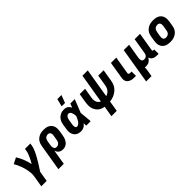

<svg xmlns="http://www.w3.org/2000/svg" viewBox="243 -2129 3714 3714"><g transform="rotate(-45 2100.0 -271.5)"><path d="M264 215H117L156 -20Q163 -60 160 -100Q157 -140 150.5 -179Q144 -218 133 -255Q122 -292 108.5 -328Q95 -364 78.5 -398.5Q62 -433 43 -465L167 -528Q211 -458 241.5 -381Q272 -304 289 -221Q307 -250 323 -280.5Q339 -311 353 -342Q367 -373 379.5 -404.5Q392 -436 397 -468L406 -520H553L544 -468Q539 -437 528 -406Q517 -375 503.5 -345Q490 -315 474 -285.5Q458 -256 441.5 -227Q425 -198 408 -169.5Q391 -141 373 -112.5Q355 -84 336.5 -56Q318 -28 300 0Z M585 215 676 -335Q681 -362 691 -389Q701 -416 718 -439.5Q735 -463 759 -480.5Q783 -498 810 -509Q837 -520 864.5 -524Q892 -528 919 -528Q952 -528 983.5 -522.5Q1015 -517 1041.5 -502Q1068 -487 1088 -463.5Q1108 -440 1117.5 -411Q1127 -382 1127 -349.5Q1127 -317 1122 -285L1105 -185Q1102 -162 1095.5 -139Q1089 -116 1078 -94Q1067 -72 1051 -52.5Q1035 -33 1014 -18.5Q993 -4 969.5 2Q946 8 923 8Q898 8 874.5 2Q851 -4 832.5 -18Q814 -32 802 -52Q790 -72 783 -95L732 215ZM862 -112Q880 -112 898 -118Q916 -124 930 -137.5Q944 -151 951.5 -169Q959 -187 961 -204L978 -304Q981 -323 981 -341Q981 -359 974 -374.5Q967 -390 952 -399Q937 -408 919 -408Q901 -408 883 -402Q865 -396 851.5 -382.5Q838 -369 830.5 -351Q823 -333 820 -316L806 -232Q804 -219 802.5 -205.5Q801 -192 802.5 -179Q804 -166 807.5 -154Q811 -142 818.5 -132Q826 -122 837.5 -117Q849 -112 862 -112Z M1421 8Q1390 8 1361 1.5Q1332 -5 1308 -21Q1284 -37 1268 -61Q1252 -85 1244.5 -114Q1237 -143 1237.5 -173.5Q1238 -204 1244 -235L1260 -335Q1264 -361 1273 -386Q1282 -411 1297 -434.5Q1312 -458 1333 -476.5Q1354 -495 1378.5 -507Q1403 -519 1429 -523.5Q1455 -528 1480 -528Q1503 -528 1524.5 -522Q1546 -516 1563.5 -503.5Q1581 -491 1594 -474Q1607 -457 1616 -438Q1624 -458 1630.5 -478.5Q1637 -499 1645 -520H1767Q1740 -452 1714 -384.5Q1688 -317 1660 -250Q1667 -188 1672 -125Q1677 -62 1683 0H1561Q1561 -17 1560.5 -34Q1560 -51 1560 -69Q1547 -52 1532 -37.5Q1517 -23 1498.5 -13Q1480 -3 1460.5 2.5Q1441 8 1421 8ZM1422 -112Q1439 -112 1455.5 -120.5Q1472 -129 1485.5 -142.5Q1499 -156 1508.5 -171.5Q1518 -187 1526.5 -203Q1535 -219 1542 -235.5Q1549 -252 1556 -269Q1556 -284 1554 -298.5Q1552 -313 1548.5 -327.5Q1545 -342 1541 -355.5Q1537 -369 1529 -381Q1521 -393 1508 -400.5Q1495 -408 1480 -408Q1464 -408 1449.5 -399Q1435 -390 1426 -376Q1417 -362 1412 -346.5Q1407 -331 1404 -316L1387 -216Q1386 -205 1384.5 -194.5Q1383 -184 1383.5 -173.5Q1384 -163 1385 -152.5Q1386 -142 1390.5 -133Q1395 -124 1403 -118Q1411 -112 1422 -112ZM1489 -600 1529 -758H1641L1581 -600Z M2035 215 2072 -6Q2035 -11 2001 -25.5Q1967 -40 1941 -63.5Q1915 -87 1897.5 -118Q1880 -149 1872 -184.5Q1864 -220 1865 -258Q1866 -296 1872 -335L1903 -520H2050L2016 -315Q2011 -287 2012 -258.5Q2013 -230 2022 -205Q2031 -180 2049 -160.5Q2067 -141 2092 -131L2192 -735H2338L2238 -130Q2264 -137 2288 -152.5Q2312 -168 2329.5 -189.5Q2347 -211 2357 -236Q2367 -261 2371 -287L2410 -520H2557L2515 -267Q2511 -242 2503 -217Q2495 -192 2482.5 -168Q2470 -144 2452 -122.5Q2434 -101 2413.5 -83.5Q2393 -66 2369 -52.5Q2345 -39 2320 -29Q2295 -19 2269.5 -13Q2244 -7 2217 -4L2181 215Z M2922 0H2882Q2856 0 2831 -3Q2806 -6 2783 -15Q2760 -24 2740.5 -39Q2721 -54 2710 -75.5Q2699 -97 2697 -122.5Q2695 -148 2700 -174L2757 -520H2903L2842 -155Q2841 -147 2844 -139.5Q2847 -132 2852.5 -127.5Q2858 -123 2866.5 -121.5Q2875 -120 2883 -120H2922Z M2985 215 3107 -520H3254L3203 -216Q3200 -198 3200.5 -180Q3201 -162 3206.5 -146.5Q3212 -131 3226 -121.5Q3240 -112 3258 -112Q3274 -112 3290.5 -116Q3307 -120 3320 -131Q3333 -142 3340.5 -157Q3348 -172 3351 -188L3406 -520H3553L3490 -140Q3489 -134 3489.5 -128.5Q3490 -123 3493.5 -119Q3497 -115 3502 -113.5Q3507 -112 3513 -112H3533V8H3493Q3468 8 3443.5 4Q3419 0 3398 -11Q3377 -22 3362.5 -41Q3348 -60 3342 -83Q3331 -63 3315.5 -45.5Q3300 -28 3281 -15.5Q3262 -3 3240 2.5Q3218 8 3197 8Q3187 8 3178 7Q3169 6 3159 4Q3160 30 3157 56Q3154 82 3150 107L3132 215Z M3857 8Q3824 8 3792.5 2.5Q3761 -3 3734 -17.5Q3707 -32 3687 -55.5Q3667 -79 3657 -108Q3647 -137 3646.5 -169.5Q3646 -202 3652 -235L3668 -335Q3673 -363 3683.5 -390Q3694 -417 3712 -440.5Q3730 -464 3754 -481.5Q3778 -499 3805.5 -509.5Q3833 -520 3860.5 -524Q3888 -528 3916 -528Q3949 -528 3980.5 -522.5Q4012 -517 4039.5 -502.5Q4067 -488 4087 -464.5Q4107 -441 4116.5 -412Q4126 -383 4126.5 -350.5Q4127 -318 4122 -285L4105 -185Q4101 -157 4090.5 -130Q4080 -103 4062 -79.5Q4044 -56 4019.5 -38.5Q3995 -21 3968 -10.5Q3941 0 3913 4Q3885 8 3857 8ZM3857 -112Q3876 -112 3894.5 -117.5Q3913 -123 3928 -136.5Q3943 -150 3951 -168Q3959 -186 3961 -204L3978 -304Q3981 -323 3980.5 -341.5Q3980 -360 3972.5 -375.5Q3965 -391 3949.5 -399.5Q3934 -408 3916 -408Q3897 -408 3878.5 -402.5Q3860 -397 3845.5 -383.5Q3831 -370 3823 -352Q3815 -334 3812 -316L3795 -216Q3792 -197 3792.5 -178.5Q3793 -160 3800.5 -144.5Q3808 -129 3823.5 -120.5Q3839 -112 3857 -112Z"/></g></svg>

Font: Iosevka Aile Heavy
Style: Italic
Weight: 900
Italic angle: -9°
Designer: Belleve Invis
Foundry: Belleve Invis
Version: Version 31.1.0; ttfautohint (v1.8.4)